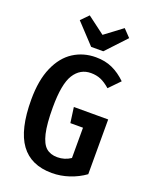

<svg xmlns="http://www.w3.org/2000/svg" viewBox="-169 -1010 877 1114"><g transform="rotate(20 269.0 -453.5)"><path d="M492 -625 428 -559Q397 -586 370 -597.5Q343 -609 309 -609Q243 -609 205.5 -550Q168 -491 168 -346Q168 -244 181.5 -186.5Q195 -129 221.5 -106Q248 -83 291 -83Q336 -83 373 -108V-295H295L282 -390H494V-52Q451 -21 398.5 -3.5Q346 14 292 14Q163 14 99 -73.5Q35 -161 35 -346Q35 -466 70.5 -546.5Q106 -627 167 -666Q228 -705 305 -705Q362 -705 407 -684.5Q452 -664 492 -625ZM447 -875 332 -752H257L142 -875L187 -921L295 -840L403 -921Z"/></g></svg>

Font: Fira Sans Compressed Medium
Style: Regular
Weight: 500
Width: 1
Designer: bBox Type GmbH & Carrois Corporate GbR & Edenspiekermann AG
Foundry: bBox Type GmbH & Carrois Corporate GbR & Edenspiekermann AG
Version: Version 4.301